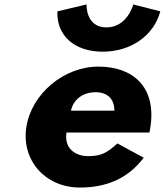

<svg xmlns="http://www.w3.org/2000/svg" viewBox="-20 -827 740 862"><path d="M298.5 -330C308.7 -377 348.2 -413 409.2 -413C461.2 -413 493.8 -384 493.5 -330ZM650.5 -232C652.4 -238 654.1 -249 655.2 -256C682.7 -436 577.8 -528 421.8 -528C266.8 -528 121.1 -406 98.2 -256C75.4 -107 183.7 15 338.7 15C452.7 15 552.4 -22 625.2 -119L507 -183C457 -137 430.3 -126 373.3 -126C328.3 -126 266.4 -153 278.5 -232ZM578.5 -807C578.5 -807 551.7 -704 457.7 -704C363.7 -704 368.5 -807 368.5 -807L237.7 -776C233.4 -669 312 -595 441 -595C570 -595 671.4 -669 699.7 -776Z"/></svg>

Font: Sztylet
Style: BdObl
Weight: 700
Foundry: Cannot Into Space Fonts, PlusOne Fonts
Version: Version 0.12